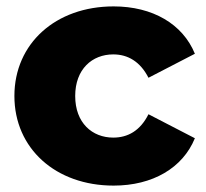

<svg xmlns="http://www.w3.org/2000/svg" viewBox="-20 -571 644 600"><path d="M335 9C457 9 551 -46 589 -139L444 -214C418 -162 379 -141 334 -141C268 -141 215 -187 215 -271C215 -355 268 -401 334 -401C379 -401 418 -379 444 -328L589 -403C551 -496 457 -551 335 -551C154 -551 25 -435 25 -271C25 -107 154 9 335 9Z"/></svg>

Font: Montserrat-Alt1 ExtBd
Style: Regular
Weight: 800
Designer: Differentunic
Foundry: Differentunic
Version: Version 7.222